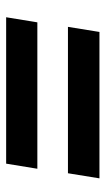

<svg xmlns="http://www.w3.org/2000/svg" viewBox="124 -610 351 640"><g transform="rotate(90 300.0 -289.5)"><path d="M69 -340 86 -445H574L557 -340ZM37 -134 54 -238H542L525 -134Z"/></g></svg>

Font: Nunito Sans 6pt ExtraBold
Style: Italic
Weight: 800
Italic angle: -9°
Version: Version 3.101;gftools[0.9.27]